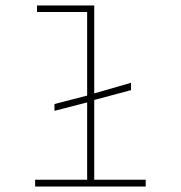

<svg xmlns="http://www.w3.org/2000/svg" viewBox="-20 -685 665 705"><path d="M109 0H515V-25H326V-318L461 -354V-381L326 -342V-665H116V-641H300V-334L180 -303V-278L300 -309V-25H109Z"/></svg>

Font: Inconsolata Expanded ExtraLight
Style: Regular
Weight: 200
Width: 7
Monospace: yes
Designer: Raph Levien, Cyreal, Brenton Simpson
Foundry: Raph Levien, Cyreal, Google
Version: Version 3.100